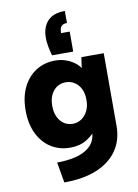

<svg xmlns="http://www.w3.org/2000/svg" viewBox="-104 -848 802 1116"><g transform="rotate(-10 297.0 -290.5)"><path d="M241 -540Q232 -571 227.5 -598Q223 -625 223 -646Q223 -708 256.5 -744.5Q290 -781 359 -781V-710Q339 -710 328.5 -701Q318 -692 316 -673L315 -658H366V-540ZM407 -500H539V-72Q539 13 497 73.5Q455 134 376 167Q297 200 183 200L162 79Q275 78 334 41.5Q393 5 393 -64V-66L414 -78Q392 -44 351 -18.5Q310 7 253 7Q189 7 139.5 -24.5Q90 -56 62 -114Q34 -172 34 -250Q34 -329 62 -386.5Q90 -444 139.5 -475.5Q189 -507 253 -507Q285 -507 313 -497.5Q341 -488 363 -472.5Q385 -457 398 -437ZM191 -250Q191 -195 219 -161Q247 -127 292 -127Q319 -127 342 -142Q365 -157 379 -184.5Q393 -212 393 -250Q393 -290 379 -317Q365 -344 342 -358Q319 -372 293 -372Q247 -372 219 -338.5Q191 -305 191 -250Z"/></g></svg>

Font: Albert Sans ExtraBold
Style: Regular
Weight: 800
Designer: Andreas Rasmussen
Foundry: a.Foundry
Version: Version 1.025